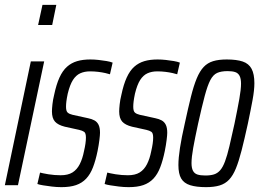

<svg xmlns="http://www.w3.org/2000/svg" viewBox="-23 -763 1071 791"><path d="M134 -660 152 -743H209L192 -660ZM-3 0 104 -510H159L51 0Z M230 8Q210 8 190 5.5Q170 3 154.5 0.5Q139 -2 131 -5L142 -52Q146 -51 155 -49Q164 -47 176.5 -45Q189 -43 202 -42Q215 -41 227 -41Q257 -41 275.5 -52.5Q294 -64 305.5 -86.5Q317 -109 323 -140Q327 -157 329 -171Q331 -185 331 -196Q331 -215 323.5 -220Q316 -225 303 -228L244 -241Q216 -248 203.5 -262Q191 -276 191 -304Q191 -314 193 -333Q195 -352 200 -372Q209 -415 222 -443.5Q235 -472 253 -488Q271 -504 294.5 -511Q318 -518 349 -518Q366 -518 383.5 -516Q401 -514 416 -511.5Q431 -509 441 -505L430 -457Q424 -459 411 -462Q398 -465 381.5 -467Q365 -469 348 -469Q325 -469 307.5 -461Q290 -453 277.5 -433.5Q265 -414 256 -377Q252 -358 250.5 -345.5Q249 -333 249 -323Q249 -305 256 -299Q263 -293 276 -290L340 -276Q355 -273 366 -267Q377 -261 383 -249Q389 -237 389 -216Q389 -207 386.5 -186.5Q384 -166 379 -141Q371 -102 360 -73.5Q349 -45 332 -27Q315 -9 290.5 -0.5Q266 8 230 8Z M507 8Q487 8 467 5.5Q447 3 431.5 0.5Q416 -2 408 -5L419 -52Q423 -51 432 -49Q441 -47 453.5 -45Q466 -43 479 -42Q492 -41 504 -41Q534 -41 552.5 -52.5Q571 -64 582.5 -86.5Q594 -109 600 -140Q604 -157 606 -171Q608 -185 608 -196Q608 -215 600.5 -220Q593 -225 580 -228L521 -241Q493 -248 480.5 -262Q468 -276 468 -304Q468 -314 470 -333Q472 -352 477 -372Q486 -415 499 -443.5Q512 -472 530 -488Q548 -504 571.5 -511Q595 -518 626 -518Q643 -518 660.5 -516Q678 -514 693 -511.5Q708 -509 718 -505L707 -457Q701 -459 688 -462Q675 -465 658.5 -467Q642 -469 625 -469Q602 -469 584.5 -461Q567 -453 554.5 -433.5Q542 -414 533 -377Q529 -358 527.5 -345.5Q526 -333 526 -323Q526 -305 533 -299Q540 -293 553 -290L617 -276Q632 -273 643 -267Q654 -261 660 -249Q666 -237 666 -216Q666 -207 663.5 -186.5Q661 -166 656 -141Q648 -102 637 -73.5Q626 -45 609 -27Q592 -9 567.5 -0.5Q543 8 507 8Z M826 8Q786 8 760.5 0Q735 -8 723.5 -27.5Q712 -47 712 -83Q712 -112 718.5 -154Q725 -196 738 -253Q752 -318 763.5 -364Q775 -410 787.5 -440Q800 -470 816 -487Q832 -504 855 -511Q878 -518 911 -518Q952 -518 977 -509.5Q1002 -501 1013.5 -479.5Q1025 -458 1025 -420Q1025 -392 1017.5 -351Q1010 -310 998 -253Q984 -189 972.5 -144Q961 -99 949 -69.5Q937 -40 921 -23Q905 -6 882 1Q859 8 826 8ZM823 -40Q844 -40 858.5 -44.5Q873 -49 884 -61.5Q895 -74 904 -98Q913 -122 922 -160Q931 -198 943 -253Q956 -316 963 -355.5Q970 -395 970 -418Q970 -439 964 -450.5Q958 -462 946 -466Q934 -470 915 -470Q888 -470 871.5 -462.5Q855 -455 843.5 -433Q832 -411 820.5 -368Q809 -325 793 -253Q780 -193 773 -154Q766 -115 766 -91Q766 -71 772 -59.5Q778 -48 790.5 -44Q803 -40 823 -40Z"/></svg>

Font: Saira UltraCondensed
Style: Italic
Weight: 400
Width: 1
Italic angle: -12°
Designer: Hector Gatti with collaboration of the Omnibus-Type team
Foundry: Omnibus-Type
Version: Version 1.101